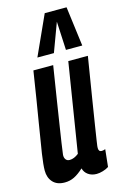

<svg xmlns="http://www.w3.org/2000/svg" viewBox="-122 -844 583 909"><g transform="rotate(-15 169.5 -389.5)"><path d="M79 10Q41 10 21 -12Q1 -34 1 -69Q1 -96 9 -150Q17 -204 33 -298.5Q49 -393 72 -541H169Q153 -440 142 -370.5Q131 -301 124 -254.5Q117 -208 112 -176.5Q107 -145 104 -119Q103 -105 109.5 -96Q116 -87 129 -87Q150 -87 173 -105L243 -541H339Q319 -417 306 -337.5Q293 -258 286 -212Q279 -166 275.5 -144.5Q272 -123 271.5 -116.5Q271 -110 271 -107Q271 -89 286 -89Q294 -89 304 -93L295 -8Q283 0 266 5Q249 10 235 10Q211 10 194 -2Q177 -14 172 -34Q147 -11 125.5 -0.5Q104 10 79 10ZM106 -595 194 -789H301L326 -595H246L239 -735L187 -595Z"/></g></svg>

Font: Georama ExtraCondensed SemiBold
Style: Italic
Weight: 600
Width: 2
Italic angle: -9°
Designer: Jean-Baptiste Levee
Foundry: Production Type
Version: Version 1.000